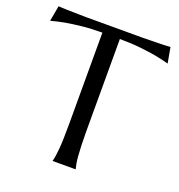

<svg xmlns="http://www.w3.org/2000/svg" viewBox="-128 -810 853 917"><g transform="rotate(20 298.5 -352.0)"><path d="M253.9 -657.2Q196.3 -657.2 149.9 -652.1Q103.5 -647 69.8 -641.1Q30.8 -633.8 0 -625L14.2 -704.1Q20 -703.6 31.7 -703.1Q43.5 -702.6 57.9 -702.1Q72.3 -701.7 88.1 -701.4Q104 -701.2 118.2 -700.9Q132.3 -700.7 143.3 -700.4Q154.3 -700.2 159.2 -700.2H438Q442.9 -700.2 453.9 -700.4Q464.8 -700.7 479 -700.9Q493.2 -701.2 509 -701.4Q524.9 -701.7 539.3 -702.1Q553.7 -702.6 565.4 -703.1Q577.1 -703.6 583 -704.1L597.2 -625Q565.9 -633.8 526.9 -641.1Q493.2 -647 446.8 -652.1Q400.4 -657.2 342.8 -657.2V-190.9Q342.8 -149.4 344 -118.4Q345.2 -87.4 346.9 -64.9Q348.6 -42.5 351.3 -27.3Q354 -12.2 356.9 -2V0H240.2V-2Q243.2 -12.2 245.6 -27.3Q248 -42.5 250 -64.9Q252 -87.4 252.9 -118.4Q253.9 -149.4 253.9 -190.9Z"/></g></svg>

Font: Marcellus SC
Style: Regular
Weight: 400
Designer: Astigmatic (AOETI)
Foundry: Astigmatic (AOETI)
Version: Version 1.001